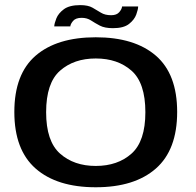

<svg xmlns="http://www.w3.org/2000/svg" viewBox="-20 -746 786 770"><path d="M364 5Q208.5 5 123 -70Q37.5 -145 37.5 -297Q37.5 -449 123 -522.8Q208.5 -596.5 364 -596.5Q519.5 -596.5 605 -522.8Q690.5 -449 690.5 -297Q690.5 -145 605 -70Q519.5 5 364 5ZM364 -80.5Q452 -80.5 507.5 -130Q563 -179.5 563 -296Q563 -413.5 507.5 -462.5Q452 -511.5 364 -511.5Q276.5 -511.5 220.8 -462.5Q165 -413.5 165 -296Q165 -179.5 220.8 -130Q276.5 -80.5 364 -80.5ZM433 -633Q400 -633 380.5 -643.2Q361 -653.5 345 -664Q329 -674.5 307.5 -674.5Q283.5 -674.5 273 -662Q262.5 -649.5 262 -640H197.5Q198 -652 206 -672.2Q214 -692.5 236.2 -709Q258.5 -725.5 302 -725.5Q333 -725.5 351 -715.2Q369 -705 385 -695Q401 -685 426 -685Q448 -685 458.5 -697.5Q469 -710 469.5 -720H534Q534 -708.5 526.5 -687.8Q519 -667 497.5 -650Q476 -633 433 -633Z"/></svg>

Font: Anybody ExtraExpanded Medium
Style: Regular
Weight: 500
Width: 8
Designer: Tyler Finck
Foundry: Etcetera Type Company
Version: Version 1.010; ttfautohint (v1.8.3) -l 8 -r 50 -G 200 -x 14 